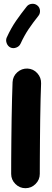

<svg xmlns="http://www.w3.org/2000/svg" viewBox="-20 -905 272 999"><path d="M123 -548.3Q153.8 -546.9 174.3 -523.9Q194.8 -501 193.8 -470.7Q192.4 -437.5 191.2 -389.4Q189.9 -341.3 189.2 -286.4Q188.5 -231.4 188 -177.2Q187.5 -123 187.3 -76.7Q187 -30.3 187 0Q187 30.3 165 52.2Q143.1 74.2 112.3 74.2Q82 74.2 60.1 52.2Q38.1 30.3 38.1 0Q38.1 -31.2 38.3 -77.6Q38.6 -124 39.1 -178.5Q39.6 -232.9 40.5 -288.3Q41.5 -343.8 42.7 -392.8Q43.9 -441.9 45.4 -477.5Q46.9 -508.3 69.8 -528.8Q92.8 -549.3 123 -548.3ZM173.8 -877Q186.5 -867.2 188 -850.8Q189.5 -834.5 179.7 -822.3Q152.3 -788.1 129.6 -754.6Q106.9 -721.2 86.9 -677.7Q80.6 -663.6 64.7 -657.5Q48.8 -651.4 34.7 -657.7Q21 -664.1 14.9 -679.9Q8.8 -695.8 15.1 -710Q38.1 -760.3 64.7 -798.3Q91.3 -836.4 118.7 -870.6Q128.4 -883.3 145 -885Q161.6 -886.7 173.8 -877Z"/></svg>

Font: Mikhak ExtraBold
Style: Regular
Weight: 800
Designer: Amin Abedi
Version: Version 3.3